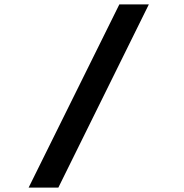

<svg xmlns="http://www.w3.org/2000/svg" viewBox="-20 -720 836 872"><path d="M110 132 522 -700H656L245 132Z"/></svg>

Font: Lexend Zetta
Style: Regular
Weight: 400
Designer: Bonnie Shaver-Troup, Thomas Jockin
Foundry: Lexend
Version: Version 1.007